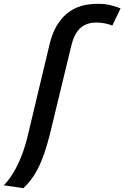

<svg xmlns="http://www.w3.org/2000/svg" viewBox="-105 -796 651 1005"><path d="M17 189 -85 174Q-50 137 -26 92.5Q-2 48 15 0.5Q32 -47 42 -93L154 -562Q167 -618 190 -658Q213 -698 244.5 -724.5Q276 -751 316.5 -763.5Q357 -776 407 -776Q447 -776 477 -768Q507 -760 526 -752L483 -662Q464 -670 442.5 -674Q421 -678 399 -678Q364 -678 338.5 -665Q313 -652 296 -626Q279 -600 269 -560L165 -130Q146 -48 124.5 13Q103 74 76.5 116.5Q50 159 17 189Z"/></svg>

Font: Ubuntu Sans SemiBold
Style: Italic
Weight: 600
Italic angle: -13.5°
Designer: Dalton Maag Ltd
Foundry: Dalton Maag Ltd
Version: Version 1.006